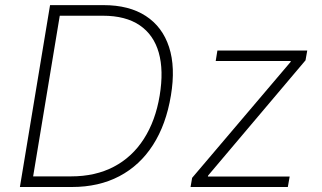

<svg xmlns="http://www.w3.org/2000/svg" viewBox="-20 -748 1289 768"><path d="M267.6 0H84.5L91.3 -42.5H264.6Q361.8 -42.5 435.3 -81.1Q508.8 -119.6 555.4 -192.4Q602.1 -265.1 618.7 -365.7Q635.3 -466.3 615 -537.6Q594.7 -608.9 538.6 -647Q482.4 -685.1 391.6 -685.1H196.3L203.6 -727.5H394Q496.6 -727.5 563.2 -684.1Q629.9 -640.6 656.2 -559.8Q682.6 -479 663.6 -365.7Q644.5 -250 592 -168.2Q539.6 -86.4 457.5 -43.2Q375.5 0 267.6 0ZM226.1 -727.5 105.5 0H59.6L180.2 -727.5ZM742.2 0 748.5 -36.6 1142.1 -500 1143.1 -503.9H842.8L849.6 -545.9H1209L1202.1 -506.8L812.5 -45.9L811.5 -42H1138.7L1131.3 0Z"/></svg>

Font: Inter ExtraLight
Style: Italic
Weight: 250
Italic angle: -9.3988°
Designer: Rasmus Andersson
Foundry: rsms
Version: Version 4.001;git-66647c0bb